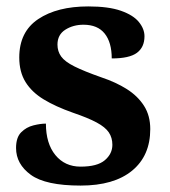

<svg xmlns="http://www.w3.org/2000/svg" viewBox="-20 -568 528 598"><path d="M231 10Q122 10 76 -23.5Q30 -57 30 -107Q30 -140 46 -156Q62 -172 84 -177.5Q106 -183 123 -183Q123 -121 152.5 -85Q182 -49 231 -49Q283 -49 306.5 -69Q330 -89 330 -117Q330 -139 319 -155.5Q308 -172 281 -186.5Q254 -201 207 -217Q153 -236 116 -258.5Q79 -281 59.5 -312.5Q40 -344 40 -389Q40 -469 99 -508.5Q158 -548 255 -548Q318 -548 356.5 -534.5Q395 -521 412.5 -499.5Q430 -478 430 -455Q430 -421 406.5 -403.5Q383 -386 328 -386Q328 -436 306 -463.5Q284 -491 240 -491Q208 -491 183.5 -475.5Q159 -460 159 -429Q159 -408 170.5 -392Q182 -376 212 -361Q242 -346 296 -327Q341 -312 375 -290.5Q409 -269 428.5 -238.5Q448 -208 448 -166Q448 -83 391.5 -36.5Q335 10 231 10Z"/></svg>

Font: Noto Serif Khojki
Style: Bold
Weight: 700
Version: Version 2.003